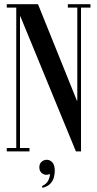

<svg xmlns="http://www.w3.org/2000/svg" viewBox="-20 -719 462 912"><path d="M340.5 0H364.8V-699H347.2V-241H345.2L160.5 -699H57.2V0H75V-641.2H76.8ZM302.2 -699V-683H409.8V-699ZM12.2 -16V0H120V-16ZM12.2 -699V-683H57.2V-699ZM217 107.5Q217.5 120.8 209.4 138Q201.2 155.2 179.5 164.5L181.8 173.2Q207.5 166.5 220.1 152.4Q232.8 138.2 236.5 121.5Q240.2 104.8 240.2 93.2Q240.2 64.2 228.6 52.1Q217 40 202 40Q188.2 40 177.5 49.4Q166.8 58.8 166.8 76Q166.8 95.8 181.9 105.9Q197 116 217 107.5Z"/></svg>

Font: Emberly Black
Style: Regular
Weight: 900
Designer: Rajesh Rajput
Foundry: Rajesh Rajput
Version: Version 1.000